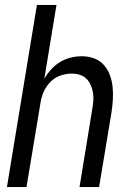

<svg xmlns="http://www.w3.org/2000/svg" viewBox="-20 -755 540 775"><path d="M8 0 129 -735H208L159 -438Q171 -458 187 -475.5Q203 -493 223 -505Q243 -517 265.5 -522.5Q288 -528 310 -528Q336 -528 359.5 -519.5Q383 -511 399 -493Q415 -475 423.5 -452Q432 -429 434.5 -404Q437 -379 435.5 -353Q434 -327 430 -301L380 0H301L352 -312Q355 -329 356.5 -346Q358 -363 355.5 -379.5Q353 -396 346.5 -411Q340 -426 329 -437Q318 -448 302 -453Q286 -458 269 -458Q246 -458 222.5 -449.5Q199 -441 182 -423Q165 -405 155.5 -382.5Q146 -360 143 -337L87 0Z"/></svg>

Font: Iosevka Curly
Style: Italic
Weight: 400
Italic angle: -9°
Monospace: yes
Designer: Belleve Invis
Foundry: Belleve Invis
Version: Version 22.1.2; ttfautohint (v1.8.4)